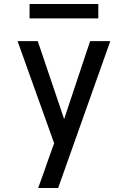

<svg xmlns="http://www.w3.org/2000/svg" viewBox="-20 -941 640 961"><path d="M171 0Q185 -38 198.5 -76Q212 -114 225 -152L251 -224L68 -735H169L301 -345L431 -735H532Q467 -551 401.5 -367.5Q336 -184 271 0ZM128 -849V-921H472V-849Z"/></svg>

Font: Iosevka Fixed Medium Extended
Style: Regular
Weight: 500
Width: 7
Monospace: yes
Designer: Belleve Invis
Foundry: Belleve Invis
Version: Version 24.1.1; ttfautohint (v1.8.4)